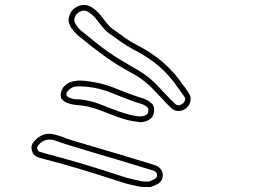

<svg xmlns="http://www.w3.org/2000/svg" viewBox="-20 -749 1040 770"><path d="M696 -304Q679 -304 669 -314Q663 -319 658 -324Q653 -329 648 -334L637 -346Q627 -356 617.5 -366.5Q608 -377 598 -387Q560 -429 503 -459Q474 -475 449 -490.5Q424 -506 402 -522Q377 -540 352.5 -559Q328 -578 305 -597L290 -609Q283 -616 276.5 -623.5Q270 -631 265 -638Q262 -643 260.5 -647.5Q259 -652 257 -656Q257 -657 256.5 -658Q256 -659 256 -660L255 -663V-671Q256 -674 256 -676.5Q256 -679 257 -681Q263 -711 293 -724Q320 -736 348 -720Q363 -710 374.5 -698Q386 -686 393 -675Q401 -665 410 -654Q419 -643 430 -634L432 -633Q455 -616 478 -599.5Q501 -583 526 -570Q643 -512 712 -411Q714 -408 717 -404.5Q720 -401 722 -398Q727 -391 731 -385Q735 -379 739 -372Q747 -359 743.5 -342.5Q740 -326 727 -315Q713 -304 696 -304ZM278 -666Q278 -664 279 -663Q281 -656 284 -651Q288 -645 293 -638.5Q298 -632 304 -627L319 -615Q342 -596 366 -577Q390 -558 415 -540Q437 -525 461.5 -510Q486 -495 514 -479Q575 -446 615 -402Q624 -392 633.5 -382Q643 -372 653 -362L663 -351Q669 -345 674 -340.5Q679 -336 684 -331Q696 -321 712 -333Q719 -338 721.5 -346.5Q724 -355 720 -360Q716 -366 712 -372Q708 -378 703 -384Q701 -388 698.5 -391.5Q696 -395 693 -398Q629 -494 516 -550Q490 -564 465.5 -581Q441 -598 418 -615L416 -616Q403 -626 393 -638.5Q383 -651 374 -662Q355 -688 336 -700Q319 -711 302 -703Q284 -695 279 -676Q278 -674 278 -669ZM543 -259Q539 -259 537 -260Q497 -263 449 -281Q442 -283 435.5 -286Q429 -289 422 -291Q412 -295 402.5 -298.5Q393 -302 383 -306Q332 -326 285 -328Q276 -329 267 -331Q258 -333 247 -337Q242 -339 238 -342.5Q234 -346 231 -348Q229 -350 229 -351L226 -353L225 -356Q222 -368 225 -379.5Q228 -391 233 -398Q253 -421 280 -424Q291 -426 300.5 -426Q310 -426 318 -425Q383 -419 440 -396L449 -392Q475 -382 501.5 -372Q528 -362 555 -354Q568 -350 584 -338Q600 -326 598 -303Q596 -279 578 -269Q562 -259 543 -259ZM247 -365Q247 -365 247 -365Q247 -365 248 -364Q250 -363 252 -361Q254 -359 255 -358Q263 -355 271 -353Q279 -351 285 -351Q335 -350 392 -327Q401 -323 410.5 -319.5Q420 -316 430 -312Q437 -310 443.5 -307.5Q450 -305 457 -302Q480 -294 500 -289Q520 -284 539 -282Q554 -282 566 -288Q575 -293 575 -304Q576 -314 570 -320Q558 -329 548 -332Q520 -340 493.5 -350.5Q467 -361 441 -371L432 -375Q405 -386 376 -393Q347 -400 316 -402Q301 -404 283 -402Q264 -399 251 -383Q245 -377 247 -365ZM562 1Q558 1 553.5 1Q549 1 544 0Q527 -3 507.5 -7.5Q488 -12 469 -18Q384 -46 306 -69.5Q228 -93 154 -112Q148 -114 142 -115.5Q136 -117 131 -119Q113 -125 108 -145Q102 -165 116 -181Q151 -223 201 -209Q210 -207 218.5 -204Q227 -201 236 -198Q242 -195 249 -192.5Q256 -190 263 -188Q312 -174 361 -159Q410 -144 459 -130L594 -89Q605 -86 613 -81Q632 -69 633 -47Q633 -25 614 -12Q610 -10 604.5 -7.5Q599 -5 594 -3L584 1ZM178 -189Q152 -189 133 -166Q127 -158 130 -151Q132 -143 139 -140Q144 -139 149.5 -137.5Q155 -136 160 -134Q234 -115 312.5 -91.5Q391 -68 476 -40Q494 -34 513 -30Q532 -26 548 -22Q553 -21 558.5 -21Q564 -21 570 -21H579L585 -24Q590 -26 594 -28Q598 -30 602 -32Q610 -37 610 -46Q610 -56 601 -62Q598 -64 595 -65Q592 -66 588 -67L453 -108Q404 -122 355 -137Q306 -152 256 -167Q249 -169 242 -171.5Q235 -174 228 -176Q220 -179 211.5 -182Q203 -185 195 -187Q191 -189 186.5 -189Q182 -189 178 -189Z"/></svg>

Font: Shizuru
Style: Regular
Weight: 400
Version: Version 1.000